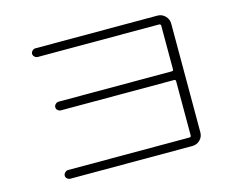

<svg xmlns="http://www.w3.org/2000/svg" viewBox="-95 -840 1190 961"><g transform="rotate(-15 500.0 -360.0)"><path d="M787.1 -67.4Q795.9 -67.4 795.9 -75.2V-356.4Q795.9 -365.2 787.1 -365.2H201.2Q192.4 -365.2 185.1 -371.6Q177.7 -377.9 177.7 -387.2Q177.7 -396.5 185.1 -403.3Q192.4 -410.2 201.2 -410.2H787.1Q795.9 -410.2 795.9 -418V-644.5Q795.9 -652.3 787.1 -653.3H158.2Q149.4 -653.3 142.1 -660.2Q134.8 -667 134.8 -675.8Q134.8 -684.6 142.1 -691.4Q149.4 -698.2 158.2 -698.2H790Q813.5 -698.2 830.1 -681.6Q846.7 -665 846.7 -641.6V-78.1Q846.7 -54.7 830.1 -38.6Q813.5 -22.5 790 -22.5H158.2Q149.4 -22.5 142.1 -28.8Q134.8 -35.2 134.8 -43.9Q134.8 -52.7 142.1 -60.1Q149.4 -67.4 158.2 -67.4Z"/></g></svg>

Font: Rounded-X Mgen+ 1m light
Style: Regular
Weight: 200
Designer: [Source Han Sans]
Ryoko NISHIZUKA  (kana & ideographs); Paul D. Hunt (Latin, Greek & Cyrillic); Wenlong ZHANG  (bopomofo
Version: Version 1.059.20150602